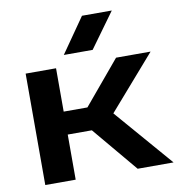

<svg xmlns="http://www.w3.org/2000/svg" viewBox="-88 -884 894 964"><g transform="rotate(-10 359.5 -402.5)"><path d="M220 0V-230H343L536 0H719L464 -295L702 -568H526L341 -347H220V-568H65V0ZM270 -627H417L546 -805H394Z"/></g></svg>

Font: Bounded Med
Style: Regular
Weight: 500
Designer: Vlad Churkin
Version: Version 3.0